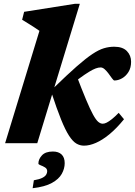

<svg xmlns="http://www.w3.org/2000/svg" viewBox="-20 -757 713 1015"><path d="M402 -737 177 0H7L188.5 -594Q179.5 -601 163.2 -611.2Q147 -621.5 129.2 -632.8Q111.5 -644 97 -652.5L107.5 -694.5L376.5 -737ZM251.5 -269 263.5 -292Q336 -362.5 385 -405.5Q434 -448.5 468.2 -471.2Q502.5 -494 529.5 -502Q556.5 -510 583.5 -510Q628.5 -510 650.8 -487Q673 -464 673 -430.5Q673 -398.5 659.2 -376.5Q645.5 -354.5 625.2 -343Q605 -331.5 584.5 -331.5Q580.5 -331.5 572 -343Q563.5 -354.5 553.5 -368.5Q543.5 -382 533 -391.2Q522.5 -400.5 512 -400.5Q500 -400.5 485.8 -395.2Q471.5 -390 450.5 -377.2Q429.5 -364.5 397.5 -341Q365.5 -317.5 318.5 -280L381.5 -365.5Q413 -282.5 434.8 -230.8Q456.5 -179 471.8 -151.2Q487 -123.5 499 -113.2Q511 -103 523 -103Q532.5 -103 544 -108.8Q555.5 -114.5 571.2 -127Q587 -139.5 607.5 -160.5L635.5 -126.5Q596 -78 558.5 -47.2Q521 -16.5 487.2 -1.8Q453.5 13 424 13Q402.5 13 383.5 1.8Q364.5 -9.5 345 -39.5Q325.5 -69.5 303 -125Q280.5 -180.5 251.5 -269ZM183 107.5Q183 84.5 201.8 64.2Q220.5 44 259.5 44Q289.5 44 305.8 59.8Q322 75.5 322 105.5Q322 134.5 306.5 162.2Q291 190 254.2 210.2Q217.5 230.5 152.5 238L159 196Q188 191 203 183.5Q218 176 223.8 166.8Q229.5 157.5 229.5 148.5Q229.5 135 218 128Q206.5 121 194.8 116.8Q183 112.5 183 107.5Z"/></svg>

Font: Newsreader 9pt
Style: Bold Italic
Weight: 700
Italic angle: -17°
Designer: Hugues Gentile
Foundry: Production Type
Version: Version 1.003